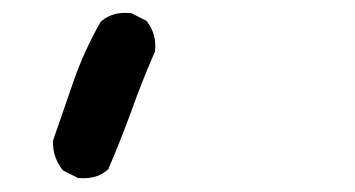

<svg xmlns="http://www.w3.org/2000/svg" viewBox="-20 -514 540 292"><path d="M97.2 -244.1 77.6 -253.9 75.7 -254.9 74.2 -256.8Q60.5 -274.9 60.5 -297.9V-299.3L61 -301.3Q76.7 -346.2 92.3 -391.6Q108.4 -437.5 132.3 -479.5L133.3 -481L134.8 -482.4Q152.3 -496.6 177.7 -494.1H179.7L181.2 -493.2L200.7 -483.4L202.6 -482.4L204.1 -480.5Q218.3 -461.9 215.8 -436.5V-435.1L214.8 -433.6Q195.8 -390.1 180.2 -346.2Q174.8 -331.5 169.2 -316.9Q163.6 -302.2 157.7 -287.8Q151.9 -273.4 145.5 -258.8L145 -256.8L143.1 -255.4Q134.8 -248 124 -245.1Q113.3 -242.2 100.6 -243.2H98.6Z"/></svg>

Font: NaikaiFont
Style: Bold
Weight: 700
Version: Version 1.89